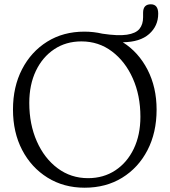

<svg xmlns="http://www.w3.org/2000/svg" viewBox="-20 -860 792 895"><path d="M373 -712.5Q416.5 -712.5 457 -703Q530 -692 571.5 -698.2Q613 -704.5 630 -725.2Q647 -746 647 -779.5V-800.5Q647 -840 683 -840Q717.5 -840 717.5 -796Q717.5 -739 675.2 -701.5Q633 -664 552.5 -663Q625.5 -617 667.8 -535Q710 -453 710 -349Q710 -242 667.5 -160Q625 -78 549.5 -31.5Q474 15 374.5 15Q277 15 201.5 -32Q126 -79 83.2 -161Q40.5 -243 40.5 -349.5Q40.5 -455.5 82.8 -537.2Q125 -619 200 -665.8Q275 -712.5 373 -712.5ZM634.5 -316Q634.5 -415 599.2 -494.2Q564 -573.5 502 -620.2Q440 -667 359.5 -667Q287.5 -667 232.8 -630.5Q178 -594 147.2 -529.5Q116.5 -465 116.5 -380Q116.5 -281 151.5 -201.5Q186.5 -122 248.5 -75.8Q310.5 -29.5 390.5 -29.5Q462.5 -29.5 517.5 -65.8Q572.5 -102 603.5 -166.5Q634.5 -231 634.5 -316Z"/></svg>

Font: Fraunces 72pt SuperSoft Light
Style: Regular
Weight: 300
Version: Version 1.000;[0bf87f6ff]